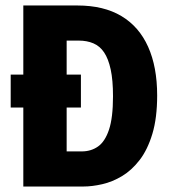

<svg xmlns="http://www.w3.org/2000/svg" viewBox="-20 -680 619 700"><path d="M19 -408H275V-288H19ZM137 0V-128H278Q312 -128 337.5 -146Q363 -164 377.5 -207.5Q392 -251 392 -329Q392 -388 383.5 -427Q375 -466 359.5 -489Q344 -512 320.5 -522Q297 -532 267 -532H137V-660H262Q358 -660 422.5 -621.5Q487 -583 520 -509.5Q553 -436 553 -332Q553 -250 535.5 -192Q518 -134 489 -96.5Q460 -59 425 -38Q390 -17 353 -8.5Q316 0 284 0ZM65 0V-660H223V0Z"/></svg>

Font: Bricolage Grotesque 72pt SemiCondensed ExtraBold
Style: Regular
Weight: 800
Width: 4
Designer: Mathieu Triay
Foundry: Atelier Triay
Version: Version 1.001;gftools[0.9.33.dev8+g029e19f]